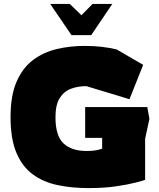

<svg xmlns="http://www.w3.org/2000/svg" viewBox="-20 -953 813 983"><path d="M434 10Q347 10 274 -5.5Q201 -21 147 -61Q93 -101 63.5 -172Q34 -243 34 -354Q34 -464 65 -535Q96 -606 149.5 -646Q203 -686 271 -702Q339 -718 413 -718Q462 -718 503 -713Q544 -708 577 -700L713 -621L643 -445L422 -512Q379 -512 343 -498.5Q307 -485 285.5 -450.5Q264 -416 264 -353Q264 -257 305.5 -218.5Q347 -180 423 -180Q452 -180 471 -183.5Q490 -187 503 -192V-247H416V-405H734L745 -345L723 -242V-32Q712 -28 673.5 -18Q635 -8 574 1Q513 10 434 10ZM237 -933 346 -773H447L555 -933H454L397 -875L337 -933Z"/></svg>

Font: Rowdies
Style: Bold
Weight: 700
Designer: Jaikishan Patel
Version: Version 1.000; ttfautohint (v1.8.3)